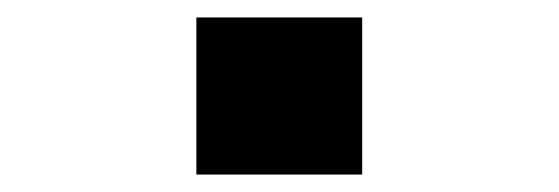

<svg xmlns="http://www.w3.org/2000/svg" viewBox="-20 -481 640 220"><path d="M205 -281V-461H395V-281Z"/></svg>

Font: Chivo Mono Black
Style: Regular
Weight: 900
Designer: Hector Gatti
Foundry: Omnibus-Type
Version: Version 1.008